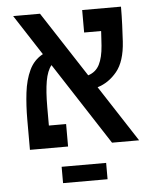

<svg xmlns="http://www.w3.org/2000/svg" viewBox="-53 -632 692 835"><g transform="rotate(-5 293.0 -214.5)"><path d="M416 0 183.1 -358.9Q164.6 -336.4 156.7 -291.7Q148.9 -247.1 148.9 -177.7V-98.1H224.1V0H57.6V-130.9Q57.6 -193.4 64.2 -249Q70.8 -304.7 90.6 -346.7Q110.4 -388.7 149.9 -409.7L35.6 -585.9H152.8L338.4 -300.8Q372.1 -311.5 387.7 -342Q403.3 -372.6 407.2 -424.3Q408.2 -439.5 409.2 -455.6Q410.2 -471.7 411.1 -487.8H336.9V-585.9H506.3Q506.3 -547.4 504.6 -506.1Q502.9 -464.8 501 -434.1Q495.6 -347.7 459.7 -304Q423.8 -260.3 374.5 -245.6L534.2 0ZM382.8 85.4V156.7H188.5V85.4Z"/></g></svg>

Font: CaskaydiaMono NF
Style: Regular
Weight: 400
Designer: Aaron Bell
Foundry: Saja Typeworks
Version: Version 2111.001; ttfautohint (v1.8.4);Nerd Fonts 3.1.1